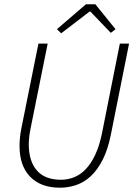

<svg xmlns="http://www.w3.org/2000/svg" viewBox="-20 -862 640 894"><path d="M259 12Q170 12 120.5 -39Q71 -90 71 -182Q71 -202 73 -222Q75 -242 80 -267L159 -659H202L124 -272Q114 -226 114 -190Q114 -112 151.5 -68.5Q189 -25 264 -25Q295 -25 324.5 -36.5Q354 -48 379 -74Q404 -100 423.5 -141.5Q443 -183 455 -242L538 -659H581L496 -234Q482 -165 458 -118Q434 -71 403 -42Q372 -13 335 -0.5Q298 12 259 12ZM265 -707 245 -726 380 -842H424L518 -726L496 -709L401 -808H397Z"/></svg>

Font: Source Code Pro Light
Style: Italic
Weight: 300
Italic angle: -11°
Monospace: yes
Designer: Paul D. Hunt, Teo Tuominen
Foundry: Adobe Systems Incorporated
Version: Version 1.050;PS 1.000;hotconv 16.6.51;makeotf.lib2.5.65220